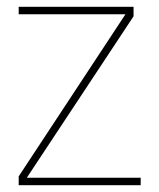

<svg xmlns="http://www.w3.org/2000/svg" viewBox="-20 -545 469 565"><path d="M35 0V-26L361 -521L359 -503H35V-525H373V-497L51 -10L47 -22H394V0Z"/></svg>

Font: Lexend Deca Thin
Style: Regular
Weight: 250
Designer: Bonnie Shaver-Troup, Thomas Jockin
Foundry: Lexend
Version: Version 1.007